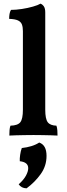

<svg xmlns="http://www.w3.org/2000/svg" viewBox="-20 -737 364 1048"><path d="M31 3Q31 -12 32 -26Q33 -40 37 -51Q77 -52 91 -70Q105 -88 105 -138V-567Q105 -589 99.5 -603.5Q94 -618 78 -625.5Q62 -633 30 -634Q30 -648 32 -660.5Q34 -673 40 -683Q67 -683 99.5 -688Q132 -693 160 -701Q188 -709 201 -717Q212 -713 219.5 -702Q227 -691 227 -669V-138Q227 -88 240.5 -70Q254 -52 288 -51Q292 -40 293 -25Q294 -10 294 3Q279 2 257.5 1.5Q236 1 211.5 0.5Q187 0 163 0Q139 0 114 0.5Q89 1 67.5 1.5Q46 2 31 3ZM194 41Q214 48 224 66Q234 84 234 114Q234 169 202 213.5Q170 258 125 291Q96 290 82 269Q109 245 121.5 222Q134 199 134 181Q134 148 88 143Q87 129 90 108Q93 87 99 71Q127 68 151.5 60.5Q176 53 194 41Z"/></svg>

Font: Vollkorn SemiBold
Style: Regular
Weight: 600
Designer: Friedrich Althausen
Foundry: Friedrich Althausen
Version: Version 5.000